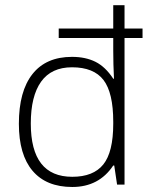

<svg xmlns="http://www.w3.org/2000/svg" viewBox="-20 -726 593 755"><path d="M263.2 -502.4Q316.4 -502.4 355.5 -482.9Q394.5 -463.4 425.3 -416.5H428.2Q425.3 -473.6 425.3 -528.3V-576.7H210.9V-613.8H425.3V-705.6H469.7V-613.8H540.5V-576.7H469.7V0H440.4L429.2 -75.2H425.3Q369.1 9.3 264.2 9.3Q162.1 9.3 108.2 -54.2Q54.2 -117.7 54.2 -239.3Q54.2 -367.2 107.7 -434.8Q161.1 -502.4 263.2 -502.4ZM263.2 -461.4Q182.1 -461.4 141.6 -404.8Q101.1 -348.1 101.1 -240.2Q101.1 -30.8 264.2 -30.8Q347.2 -30.8 386.2 -79.3Q425.3 -127.9 425.3 -239.3V-247.1Q425.3 -361.3 387 -411.4Q348.6 -461.4 263.2 -461.4Z"/></svg>

Font: Bpm'online Open Sans Light
Style: Regular
Weight: 300
Foundry: Ascender Corporation
Version: Version 1.10